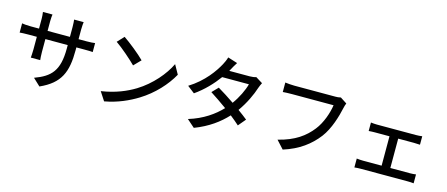

<svg xmlns="http://www.w3.org/2000/svg" viewBox="-53 -1481 5106 2191"><g transform="rotate(15 2500.0 -385.0)"><path d="M63 -591V-482C79 -484 120 -486 167 -486H265V-336C265 -294 261 -253 260 -239H371C369 -253 366 -295 366 -336V-486H630V-446C630 -181 542 -95 355 -26L440 54C674 -51 732 -194 732 -452V-486H827C875 -486 910 -485 926 -483V-589C907 -586 875 -583 826 -583H732V-699C732 -739 736 -771 738 -786H625C627 -772 630 -739 630 -699V-583H366V-698C366 -735 370 -765 372 -778H259C263 -752 265 -723 265 -698V-583H167C121 -583 76 -588 63 -591Z M1233 -745 1160 -667C1234 -617 1358 -508 1410 -455L1489 -536C1433 -594 1303 -698 1233 -745ZM1130 -76 1197 27C1352 -1 1479 -60 1580 -122C1736 -218 1859 -354 1931 -484L1870 -593C1809 -465 1684 -315 1523 -216C1427 -157 1297 -101 1130 -76Z M2550 -788 2436 -824C2428 -795 2410 -755 2398 -734C2350 -645 2251 -500 2078 -393L2163 -327C2270 -401 2361 -498 2427 -589H2743C2724 -516 2677 -418 2618 -337C2551 -383 2481 -428 2421 -463L2352 -392C2410 -355 2482 -306 2551 -256C2465 -165 2344 -78 2173 -26L2264 54C2427 -8 2546 -96 2635 -193C2676 -160 2714 -129 2742 -103L2816 -191C2785 -216 2746 -246 2704 -276C2777 -378 2829 -491 2857 -578C2864 -598 2875 -623 2884 -640L2803 -690C2784 -683 2756 -679 2728 -679H2487L2498 -699C2509 -719 2530 -758 2550 -788Z M3873 -665 3796 -715C3774 -709 3749 -708 3732 -708C3682 -708 3312 -708 3247 -708C3214 -708 3167 -712 3139 -716V-604C3164 -606 3204 -608 3247 -608C3312 -608 3679 -608 3738 -608C3725 -516 3682 -388 3613 -301C3531 -196 3418 -111 3222 -63L3308 31C3490 -26 3615 -121 3706 -240C3787 -346 3833 -505 3855 -607C3860 -627 3865 -649 3873 -665Z M4151 -89V16C4176 13 4204 12 4227 12H4780C4797 12 4830 13 4851 16V-89C4831 -86 4806 -84 4780 -84H4549V-431H4734C4756 -431 4784 -430 4807 -428V-528C4785 -525 4758 -523 4734 -523H4274C4256 -523 4222 -525 4201 -528V-428C4222 -430 4256 -431 4274 -431H4446V-84H4227C4204 -84 4175 -86 4151 -89Z"/></g></svg>

Font: GenYoGothic2 TW M
Style: Regular
Weight: 500
Version: Version 2.100;PS 2.1;hotconv 16.6.51;makeotf.lib2.5.65220 DE